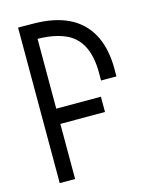

<svg xmlns="http://www.w3.org/2000/svg" viewBox="-110 -790 663 860"><g transform="rotate(-15 221.0 -360.5)"><path d="M129.9 0.5H58.6V-720.7L129.9 -720.2Q321.3 -718.8 390.6 -595.2Q427.7 -529.3 427.7 -431.2V-395.5H356.4V-431.2Q356.4 -576.2 265.1 -622.1Q211.4 -648.4 129.9 -649.4V-325.7H336.9V-254.9H129.9Z"/></g></svg>

Font: Greenwashing Machine
Style: Regular
Weight: 400
Designer: Tup Wanders
Foundry: Free font, DO NOT SELL
Version: Version 1.00;August 10, 2023;FontCreator 11.5.0.2430 64-bit